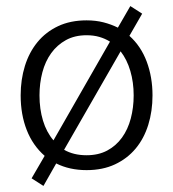

<svg xmlns="http://www.w3.org/2000/svg" viewBox="-20 -548 570 632"><path d="M265 -481Q295 -481 320.5 -474.5Q346 -468 368 -457L409 -528L448 -503L406 -430Q444 -396 463 -345Q482 -294 482 -234Q482 -182 468 -137Q454 -92 426.5 -59Q399 -26 358.5 -7Q318 12 265 12Q209 12 165 -10L123 64L84 39L127 -35Q88 -69 68 -120Q48 -171 48 -234Q48 -286 62 -331Q76 -376 103.5 -409.5Q131 -443 171.5 -462Q212 -481 265 -481ZM265 -432Q226 -432 197 -416Q168 -400 148.5 -373Q129 -346 119.5 -310Q110 -274 110 -234Q110 -189 121.5 -151Q133 -113 156 -86L342 -411Q326 -421 307 -426.5Q288 -432 265 -432ZM420 -234Q420 -277 409 -314.5Q398 -352 377 -379L191 -55Q222 -37 265 -37Q304 -37 333 -52.5Q362 -68 381.5 -95Q401 -122 410.5 -158Q420 -194 420 -234Z"/></svg>

Font: Post Grotesk Light
Style: Light
Weight: 300
Version: Version 1.0